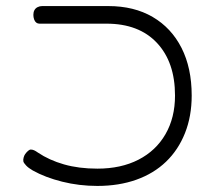

<svg xmlns="http://www.w3.org/2000/svg" viewBox="-20 -600 711 633"><path d="M301 13Q241 13 185 -1Q129 -15 88 -38Q74 -46 66 -54.5Q58 -63 57 -68Q56 -74 58 -81Q60 -88 63 -92Q68 -99 73 -103Q78 -107 81 -107Q87 -107 92.5 -104.5Q98 -102 105 -97Q142 -72 191 -58Q240 -44 301 -44Q379 -44 436.5 -73.5Q494 -103 525.5 -157.5Q557 -212 557 -285Q557 -395 497.5 -458.5Q438 -522 331 -522H110Q104 -522 99.5 -525.5Q95 -529 92.5 -536Q90 -543 90 -551Q90 -560 93.5 -566.5Q97 -573 104 -576.5Q111 -580 119 -580H337Q422 -580 483.5 -544Q545 -508 578.5 -442Q612 -376 612 -285Q612 -217 590 -161.5Q568 -106 527.5 -67Q487 -28 429.5 -7.5Q372 13 301 13Z"/></svg>

Font: Fredoka SemiExpanded Light
Style: Regular
Weight: 300
Width: 6
Designer: Ben Nathan
Foundry: Milena B. Brandão, Ben Nathan
Version: Version 2.001